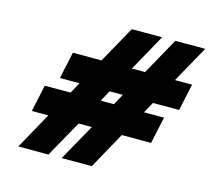

<svg xmlns="http://www.w3.org/2000/svg" viewBox="-97 -785 986 899"><g transform="rotate(15 395.5 -336.0)"><path d="M197 -492 169 -362H264L235 -309H110L82 -179H162L64 -2H210L309 -179H373L274 -2H420L518 -179H660L688 -309H591L620 -362H747L775 -492H692L791 -670H646L547 -492H483L582 -670H435L336 -492ZM381 -309 410 -362H474L445 -309Z"/></g></svg>

Font: LT Wave Text Black Italic
Style: Regular
Weight: 900
Designer: Daniel Lyons
Version: Version 2.5 (Glyphs App)